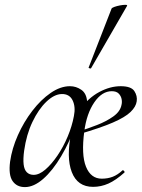

<svg xmlns="http://www.w3.org/2000/svg" viewBox="-20 -751 581 784"><path d="M81.6 13Q48.6 13 31.4 -11.7Q14.2 -36.4 21.2 -91Q28.8 -144.6 53 -198.9Q77.2 -253.2 112.1 -298.6Q147 -344 186.9 -371.5Q226.8 -399 265.8 -399Q290.8 -399 312.1 -384.3Q333.4 -369.6 335.8 -335.6Q324.8 -312.8 312.7 -291.2Q300.6 -269.6 291.2 -246Q264.8 -172 229.8 -113Q194.8 -54 156.4 -20.5Q118 13 81.6 13ZM117.6 -37Q140 -37 165.2 -58.6Q190.4 -80.2 214.5 -115.6Q238.6 -151 256.4 -193.5Q274.2 -236 281.8 -277.2Q289.4 -314.6 276.5 -341.2Q263.6 -367.8 231.8 -367Q201.2 -366.2 169.1 -335.4Q137 -304.6 112.4 -253Q87.8 -201.4 78.6 -135.8Q74 -102 76.5 -79.9Q79 -57.8 89.7 -47.4Q100.4 -37 117.6 -37ZM360 12Q296.4 12 273.1 -48.3Q249.8 -108.6 271.2 -211L307 -305Q341.6 -352 385.7 -375.5Q429.8 -399 472.8 -399Q515.6 -399 528.6 -379.1Q541.6 -359.2 538.2 -337.2Q535.2 -315.2 513 -293.7Q490.8 -272.2 440.9 -250.6Q391 -229 303.4 -203.4L304.4 -215.2Q337.8 -225.8 375.8 -240.4Q413.8 -255 442.5 -275.4Q471.2 -295.8 476.2 -323Q479 -334 476.5 -346.7Q474 -359.4 464.6 -369Q455.2 -378.6 436.4 -378.6Q396.2 -378.6 365 -333Q333.8 -287.4 324.2 -215Q311.4 -118.8 331.2 -70.1Q351 -21.4 395.6 -21.4Q420 -21.4 440.2 -29.2Q460.4 -37 480 -55.2Q482.2 -57.4 486.2 -53.4Q490.2 -49.4 488 -46.4Q453 -15 422.8 -1.5Q392.6 12 360 12ZM352.2 -473Q351.2 -470 345.7 -472Q340.2 -474 342.2 -476L435.6 -716Q437.4 -719.4 447.5 -723Q457.6 -726.6 470.4 -729Q483.2 -731.4 492.1 -731.3Q501 -731.2 498.8 -727Z"/></svg>

Font: Cormorant Light
Style: Italic
Weight: 300
Italic angle: -10°
Designer: Christian Thalmann (Catharsis Fonts)
Foundry: Catharsis Fonts
Version: Version 4.000